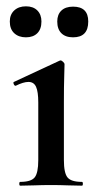

<svg xmlns="http://www.w3.org/2000/svg" viewBox="-20 -587 306 607"><path d="M44 0Q41 0 41 -6Q41 -12 44 -12Q78 -12 89.5 -26Q101 -40 101 -81V-263Q101 -297 94 -312.5Q87 -328 70 -328Q62 -328 52 -325Q42 -322 30 -316Q26 -315 23.5 -321Q21 -327 24 -328L168 -395Q170 -396 171 -396Q175 -396 179.5 -391.5Q184 -387 184 -384Q184 -373 183 -344Q182 -315 182 -264V-81Q182 -40 193.5 -26Q205 -12 239 -12Q242 -12 242 -6Q242 0 239 0Q219 0 194 -1Q169 -2 141 -2Q114 -2 88.5 -1Q63 0 44 0ZM62 -469Q39 -469 25 -482Q11 -495 11 -519Q11 -541 25 -554Q39 -567 62 -567Q85 -567 98 -554Q111 -541 111 -519Q111 -495 98 -482Q85 -469 62 -469ZM211 -469Q187 -469 174 -482Q161 -495 161 -519Q161 -541 174 -553.5Q187 -566 211 -566Q259 -566 259 -519Q259 -469 211 -469Z"/></svg>

Font: Cormorant SemiBold
Style: Regular
Weight: 600
Designer: Christian Thalmann (Catharsis Fonts)
Foundry: Catharsis Fonts
Version: Version 4.000